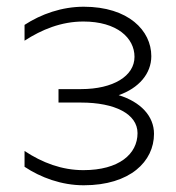

<svg xmlns="http://www.w3.org/2000/svg" viewBox="-20 -546 523 571"><path d="M229 5C367 5 438 -66 438 -148C438 -201 398 -243 333 -263C393 -284 430 -327 430 -379C430 -455 362 -526 229 -526C164 -526 102 -504 53 -472V-425C104 -458 162 -482 228 -482C328 -482 380 -433 380 -377C380 -320 317 -281 221 -281H154V-241H221C322 -241 389 -207 389 -150C389 -88 334 -40 228 -40C164 -40 106 -62 53 -97V-50C101 -18 163 5 229 5Z"/></svg>

Font: Chess Sans Light
Style: Regular
Weight: 300
Designer: Wolf Bōese
Foundry: Wolf Bōese
Version: Version 7.223;Glyphs 3.3 (3306)